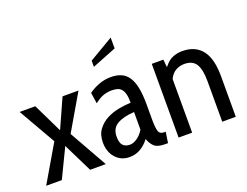

<svg xmlns="http://www.w3.org/2000/svg" viewBox="-113 -961 1544 1199"><g transform="rotate(-20 659.0 -361.0)"><path d="M305 0H409L267 -252L406 -490H300L213 -296L119 -490H15L156 -244L13 0H117L210 -193Z M819 10 830 -62H819C799.7 -62 787.7 -70.3 783 -87C778.3 -103.7 776 -129.7 776 -165V-265C776 -309 772.8 -346 766.5 -376C760.2 -406 750.7 -430.2 738 -448.5C725.3 -466.8 709.5 -480 690.5 -488C671.5 -496 649.3 -500 624 -500C596 -500 569.5 -495.3 544.5 -486C519.5 -476.7 496.3 -464.3 475 -449L486 -376C508.7 -394 529 -405.8 547 -411.5C565 -417.2 582.7 -420 600 -420C614 -420 626.3 -418.5 637 -415.5C647.7 -412.5 656.7 -406.8 664 -398.5C671.3 -390.2 676.8 -378.7 680.5 -364C684.2 -349.3 686 -330.3 686 -307C662 -306.3 635.5 -303.3 606.5 -298C577.5 -292.7 550.5 -283.5 525.5 -270.5C500.5 -257.5 479.7 -239.8 463 -217.5C446.3 -195.2 438 -166.7 438 -132C438 -90.7 449.8 -56.7 473.5 -30C497.2 -3.3 528 10 566 10C592.7 10 617.2 3.3 639.5 -10C661.8 -23.3 680.7 -40.7 696 -62C704.7 -38.7 716 -20.8 730 -8.5C744 3.8 767 10 799 10ZM686 -245V-128C674 -108 659.5 -92 642.5 -80C625.5 -68 609 -62 593 -62C573 -62 557.7 -67.8 547 -79.5C536.3 -91.2 531 -110.3 531 -137C531 -173.7 544.7 -200.2 572 -216.5C599.3 -232.8 637.3 -242.3 686 -245ZM547 -596 708 -660V-732L547 -637Z M1183 0H1273V-270C1273 -305.3 1269.8 -337.2 1263.5 -365.5C1257.2 -393.8 1246.8 -418 1232.5 -438C1218.2 -458 1199.8 -473.3 1177.5 -484C1155.2 -494.7 1128 -500 1096 -500C1076 -500 1055.7 -496 1035 -488C1014.3 -480 994.3 -463.3 975 -438L970 -490H893V0H983V-356C993 -378 1006.8 -394.2 1024.5 -404.5C1042.2 -414.8 1061.7 -420 1083 -420C1119 -420 1144.7 -408 1160 -384C1175.3 -360 1183 -322 1183 -270Z"/></g></svg>

Font: Cabin Condensed
Style: Regular
Weight: 400
Designer: Pablo Impallari
Foundry: Pablo Impallari. www.impallari.com Igino Marini. www.ikern.com
Version: Version 1.006